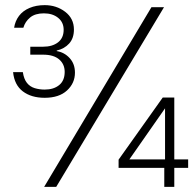

<svg xmlns="http://www.w3.org/2000/svg" viewBox="-20 -728 764 748"><path d="M154 -347Q102 -347 69 -372Q36 -397 31 -447H69Q73 -420 85 -405Q97 -390 115.5 -384.5Q134 -379 154 -379Q189 -379 210.5 -396.5Q232 -414 232 -448Q232 -478 210.5 -496.5Q189 -515 148 -515H98V-546H148Q184 -546 206 -563Q228 -580 228 -612Q228 -641 206.5 -658.5Q185 -676 151 -676Q117 -676 97.5 -660Q78 -644 71 -620H35Q39 -646 54 -666Q69 -686 95 -697Q121 -708 154 -708Q200 -708 234 -682Q268 -656 268 -613Q268 -579 249.5 -558.5Q231 -538 201 -531V-529Q231 -524 251.5 -501.5Q272 -479 272 -445Q272 -404 241 -375.5Q210 -347 154 -347ZM152 0 570 -700H619L199 0ZM620 0V-74H442V-106L614 -348H659V-107H713V-74H659V0ZM484 -107H623V-306Z"/></svg>

Font: DM Sans 9pt ExtraLight
Style: Regular
Weight: 250
Version: Version 4.004;gftools[0.9.30]